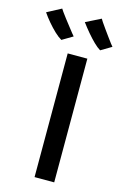

<svg xmlns="http://www.w3.org/2000/svg" viewBox="-227 -1052 715 1114"><g transform="rotate(15 130.0 -494.5)"><path d="M100.5 0V-743H218.5V0ZM277.5 -809Q259 -820 237 -841.5Q215 -863 192.2 -890Q169.5 -917 149.5 -944L239.5 -989Q240.5 -986 250.5 -971.2Q260.5 -956.5 275 -936.2Q289.5 -916 304 -896Q318.5 -876 329 -862.2Q339.5 -848.5 341.5 -847ZM44.5 -809Q25 -820 2.2 -841.5Q-20.5 -863 -42.8 -889.2Q-65 -915.5 -82.5 -941L2.5 -986Q3.5 -983.5 13.8 -969Q24 -954.5 39.2 -934.8Q54.5 -915 69.8 -895.5Q85 -876 95.8 -862.2Q106.5 -848.5 108.5 -847Z"/></g></svg>

Font: Koeln Type Sans
Style: Regular
Weight: 400
Designer: Eben Sorkin
Foundry: Eben Sorkin
Version: Version 2.001